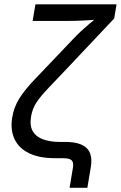

<svg xmlns="http://www.w3.org/2000/svg" viewBox="-20 -748 571 908"><path d="M309.1 140.1 324.7 46.4Q327.6 28.8 324 18.6Q320.3 8.3 308.6 4.2Q296.9 0 275.4 0H238.8Q165.5 0 117.4 -23.4Q69.3 -46.9 48.8 -90.1Q28.3 -133.3 37.6 -191.9Q45.9 -241.7 71.5 -282.5Q97.2 -323.2 140.6 -368.9Q184.1 -414.6 245.1 -478.5L322.3 -559.6Q343.8 -582.5 363.8 -601.1Q383.8 -619.6 401.9 -634.8Q419.9 -649.9 436 -662.6Q452.1 -675.3 465.8 -685.5L460 -657.2Q441.9 -655.3 420.7 -653.8Q399.4 -652.3 377 -651.1Q354.5 -649.9 333 -649.4Q311.5 -648.9 292.5 -648.9H134.3L147.5 -727.5H531.2L520 -660.6L300.3 -427.7Q243.7 -367.7 207.3 -329.8Q170.9 -292 151.9 -262.5Q132.8 -232.9 127 -197.3Q119.6 -153.3 135.3 -127Q150.9 -100.6 184.6 -88.6Q218.3 -76.7 265.1 -76.7H290Q359.9 -76.7 389.9 -47.6Q419.9 -18.6 409.2 44.4L393.1 140.1Z"/></svg>

Font: Inter
Style: Italic
Weight: 400
Italic angle: -9.3988°
Designer: Rasmus Andersson
Foundry: rsms
Version: Version 4.001;git-66647c0bb